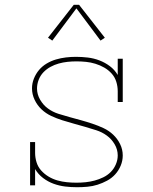

<svg xmlns="http://www.w3.org/2000/svg" viewBox="-20 -776 640 804"><path d="M303 8Q277 8 252.5 5Q228 2 204.5 -6.5Q181 -15 160.5 -30.5Q140 -46 127 -68V0H106V-181H127V-136Q127 -116 133 -96.5Q139 -77 152.5 -62Q166 -47 183.5 -36.5Q201 -26 220.5 -20.5Q240 -15 260 -13Q280 -11 300 -11Q300 -11 300 -11Q300 -11 300 -11Q320 -11 339 -13Q358 -15 376.5 -20Q395 -25 412.5 -33.5Q430 -42 443.5 -55.5Q457 -69 465 -87.5Q473 -106 473 -125Q473 -150 460 -172Q447 -194 427 -208.5Q407 -223 383.5 -230.5Q360 -238 336 -245Q312 -252 288 -258.5Q264 -265 240.5 -272.5Q217 -280 194.5 -290.5Q172 -301 154 -318Q136 -335 125 -358Q114 -381 114 -406Q114 -427 122 -447Q130 -467 143.5 -483Q157 -499 175.5 -510Q194 -521 214.5 -527Q235 -533 256 -535.5Q277 -538 298 -538Q323 -538 348 -535Q373 -532 396.5 -523Q420 -514 440 -499Q460 -484 473 -462V-530H494V-349H473V-394Q473 -414 467 -433.5Q461 -453 447.5 -468Q434 -483 416.5 -493Q399 -503 379.5 -509Q360 -515 340 -517Q320 -519 300 -519Q281 -519 262.5 -517Q244 -515 226 -510Q208 -505 191.5 -496Q175 -487 162 -473.5Q149 -460 142 -442Q135 -424 135 -405Q135 -381 148 -358.5Q161 -336 181 -321.5Q201 -307 224.5 -299.5Q248 -292 272 -285.5Q296 -279 319.5 -272.5Q343 -266 367 -258Q391 -250 413.5 -239.5Q436 -229 454 -212Q472 -195 483 -172.5Q494 -150 494 -125Q494 -103 485.5 -82.5Q477 -62 462.5 -46Q448 -30 428.5 -19.5Q409 -9 388.5 -2.5Q368 4 346 6Q324 8 303 8ZM199 -606 181 -618 289 -756H311L419 -618L401 -606L300 -741Z"/></svg>

Font: Iosevka Curly Slab ThEx
Style: Regular
Weight: 100
Width: 7
Monospace: yes
Designer: Belleve Invis
Foundry: Belleve Invis
Version: Version 11.1.0; ttfautohint (v1.8.3)